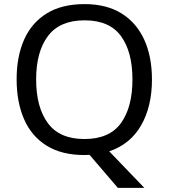

<svg xmlns="http://www.w3.org/2000/svg" viewBox="-20 -745 821 935"><path d="M720 -358Q720 -227 667.5 -135Q615 -43 512 -8L683 170H554L416 9Q410 9 403.5 9.5Q397 10 391 10Q280 10 206.5 -36Q133 -82 97 -165Q61 -248 61 -359Q61 -469 97 -551Q133 -633 206.5 -679Q280 -725 392 -725Q499 -725 572 -679.5Q645 -634 682.5 -551.5Q720 -469 720 -358ZM156 -358Q156 -223 213 -145.5Q270 -68 391 -68Q513 -68 569 -145.5Q625 -223 625 -358Q625 -493 569 -569.5Q513 -646 392 -646Q271 -646 213.5 -569.5Q156 -493 156 -358Z"/></svg>

Font: Noto Znamenny Musical Notation
Style: Regular
Weight: 400
Version: Version 1.003; ttfautohint (v1.8.4.7-5d5b)